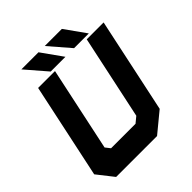

<svg xmlns="http://www.w3.org/2000/svg" viewBox="-228 -993 1138 1138"><g transform="rotate(-45 340.5 -424.0)"><path d="M86 0 5 -103 132 -700H273.5L161 -172L185 -141.5H390L427 -172L539.5 -700H681L554 -103L429 0ZM135.5 -71H409.5L490.5 -135.5L595.5 -629.5L490.5 -135.5L409.5 -71H135.5L82.5 -136.5L187.5 -629.5L82.5 -136.5ZM573 -716H449.5L335.5 -848H479ZM485 -750 438.5 -813H439L485.5 -750ZM377 -716H253.5L139.5 -848H283ZM289 -750 242.5 -813H243L289.5 -750Z"/></g></svg>

Font: Tourney Black
Style: Italic
Weight: 900
Italic angle: -12°
Version: Version 1.015